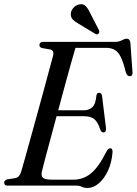

<svg xmlns="http://www.w3.org/2000/svg" viewBox="-24 -904 665 935"><path d="M347.5 0H12.5Q-3.5 0 -3.5 -14Q-3.5 -26.5 11 -30.5L50 -36.5Q71 -41 78.5 -66Q85.5 -89 97.8 -133.5Q110 -178 125.8 -234.5Q141.5 -291 158.2 -351.8Q175 -412.5 190.2 -468.8Q205.5 -525 217.2 -568.8Q229 -612.5 235 -634.5Q240 -658.5 221 -663L180.5 -670Q168 -674.5 168 -684Q168 -700 186.5 -700H532.5Q556 -700 569.5 -707.8Q583 -715.5 593 -715.5Q608.5 -715.5 611 -695L621 -555Q623.5 -534 609.5 -533Q595 -531.5 588.5 -552.5Q577 -600.5 564.2 -626.2Q551.5 -652 534.2 -661.5Q517 -671 493 -671H343.5Q336 -646.5 322.8 -599Q309.5 -551.5 293 -491Q276.5 -430.5 259.5 -367H386Q409.5 -367 425.8 -382Q442 -397 445.5 -439.5Q448.5 -452 458.5 -452Q471 -452 473 -436.5L492 -281.5Q494.5 -260 480 -259Q470 -258.5 464.5 -272.5Q452.5 -310 435 -324Q417.5 -338 386 -338H251.5Q235.5 -278.5 220.8 -224Q206 -169.5 195.2 -128.5Q184.5 -87.5 180 -69Q175 -48 185 -38.5Q195 -29 229.5 -29H333.5Q381 -29 418.5 -59.2Q456 -89.5 494.5 -166Q503 -182 512.5 -182Q525 -182 524 -162.5Q520 -112 501.8 -72.8Q483.5 -33.5 457 -11Q430.5 11.5 401.5 11.5Q387 11.5 375.2 5.8Q363.5 0 347.5 0ZM414.5 -841.5 458 -757Q462 -746.5 456 -740.5Q449 -733.5 440.5 -739L358.5 -788.5Q341 -798 330.2 -809.2Q319.5 -820.5 321 -839Q322 -852.5 333.5 -865.8Q345 -879 362.5 -882.5Q381 -886.5 392.8 -874.8Q404.5 -863 414.5 -841.5Z"/></svg>

Font: Fraunces 144pt S050
Style: Italic
Weight: 400
Italic angle: -16°
Version: Version 1.000; ttfautohint (v1.8.3)